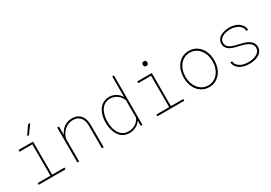

<svg xmlns="http://www.w3.org/2000/svg" viewBox="22 -1635 3558 2521"><g transform="rotate(-30 1800.5 -374.5)"><path d="M116.7 -528.3H336.9V-26.4H524.4V0H116.7V-26.4H310.5V-502H116.7ZM395 -759.3H427.2L334 -629.4H305.2Z M730.5 -401.4Q743.2 -430.7 762.5 -455.8Q781.7 -481 806.9 -499Q832 -517.1 862.3 -527.6Q892.6 -538.1 927.2 -538.1Q972.7 -538.1 1005.6 -523.4Q1038.6 -508.8 1060.1 -482.7Q1081.5 -456.5 1091.8 -420.4Q1102.1 -384.3 1102.5 -341.8L1103 0H1076.2V-341.8Q1075.7 -378.9 1067.1 -410.4Q1058.6 -441.9 1040.5 -464.6Q1022.5 -487.3 994.1 -500Q965.8 -512.7 925.8 -512.2Q890.1 -511.7 857.9 -498Q825.7 -484.4 799.8 -461.4Q773.9 -438.5 755.9 -407.7Q737.8 -377 730.5 -342.8V0H703.6V-528.3H730.5V-401.4Z M1286.1 -269.5Q1286.1 -300.8 1291 -332.8Q1295.9 -364.7 1306.4 -394.5Q1316.9 -424.3 1333.3 -450.7Q1349.6 -477.1 1372.6 -496.3Q1395.5 -515.6 1426 -526.9Q1456.5 -538.1 1495.1 -538.1Q1521 -538.1 1545.7 -531Q1570.3 -523.9 1592.3 -510.7Q1614.3 -497.6 1632.8 -479Q1651.4 -460.4 1664.6 -437.5V-750H1690.9V0H1664.6V-79.1Q1650.9 -57.6 1631.6 -41.3Q1612.3 -24.9 1589.6 -13.4Q1566.9 -2 1542.5 3.9Q1518.1 9.8 1494.1 9.8Q1456.1 9.8 1425.8 -1.7Q1395.5 -13.2 1372.6 -32.7Q1349.6 -52.2 1333.3 -78.6Q1316.9 -105 1306.6 -134.8Q1296.4 -164.6 1291.3 -196.5Q1286.1 -228.5 1286.1 -259.3ZM1313.5 -259.3Q1313.5 -232.4 1317.4 -203.9Q1321.3 -175.3 1329.8 -148.4Q1338.4 -121.6 1352.3 -97.7Q1366.2 -73.7 1386 -55.7Q1405.8 -37.6 1432.4 -27.1Q1459 -16.6 1493.7 -16.6Q1519.5 -16.6 1545.7 -23.7Q1571.8 -30.8 1594.7 -44.4Q1617.7 -58.1 1636 -78.4Q1654.3 -98.6 1664.6 -124.5V-385.7Q1655.3 -414.1 1638.2 -437.3Q1621.1 -460.4 1598.9 -477.1Q1576.7 -493.7 1550 -502.7Q1523.4 -511.7 1494.6 -511.7Q1460 -511.7 1433.3 -501.2Q1406.7 -490.7 1386.5 -472.9Q1366.2 -455.1 1352.5 -431.2Q1338.9 -407.2 1330.3 -380.4Q1321.8 -353.5 1317.6 -325Q1313.5 -296.4 1313.5 -269.5Z M1917 -528.3H2137.2V-26.4H2324.7V0H1917V-26.4H2110.8V-502H1917ZM2088.4 -678.7Q2088.4 -685.5 2089.8 -692.1Q2091.3 -698.7 2095.2 -703.9Q2099.1 -709 2105.7 -711.9Q2112.3 -714.8 2122.6 -714.8Q2132.3 -714.8 2138.9 -711.9Q2145.5 -709 2149.7 -703.9Q2153.8 -698.7 2155.5 -692.1Q2157.2 -685.5 2157.2 -678.7Q2157.2 -665.5 2149.7 -654.8Q2142.1 -644 2122.6 -644Q2102.5 -644 2095.5 -654.8Q2088.4 -665.5 2088.4 -678.7Z M2469.2 -274.4Q2469.7 -325.2 2485.4 -372.8Q2501 -420.4 2530.3 -457Q2559.6 -493.7 2602.3 -515.9Q2645 -538.1 2700.2 -538.1Q2755.4 -538.1 2798.1 -516.1Q2840.8 -494.1 2870.4 -457.5Q2899.9 -420.9 2915.5 -373.3Q2931.2 -325.7 2931.6 -274.4V-253.9Q2931.2 -203.1 2915.8 -155.5Q2900.4 -107.9 2871.1 -71.3Q2841.8 -34.7 2799.1 -12.5Q2756.3 9.8 2701.2 9.8Q2646 9.8 2603 -12.2Q2560.1 -34.2 2530.5 -70.8Q2501 -107.4 2485.4 -155Q2469.7 -202.6 2469.2 -253.9ZM2495.6 -253.9Q2496.1 -209 2510 -166.3Q2523.9 -123.5 2550 -90.3Q2576.2 -57.1 2614.3 -36.9Q2652.3 -16.6 2701.2 -16.6Q2750 -16.6 2787.6 -36.9Q2825.2 -57.1 2851.3 -90.6Q2877.4 -124 2891.1 -166.5Q2904.8 -209 2905.3 -253.9V-274.4Q2904.8 -318.8 2890.9 -361.6Q2877 -404.3 2850.8 -437.5Q2824.7 -470.7 2786.6 -491.2Q2748.5 -511.7 2700.2 -511.7Q2651.9 -511.7 2614 -491.2Q2576.2 -470.7 2550 -437.5Q2523.9 -404.3 2510 -361.6Q2496.1 -318.8 2495.6 -274.4Z M3490.2 -129.4Q3490.2 -150.9 3481.9 -168.2Q3473.6 -185.5 3459.5 -198.7Q3445.3 -211.9 3427 -221.9Q3408.7 -231.9 3388.7 -239Q3368.7 -246.1 3349.1 -251.2Q3329.6 -256.3 3313 -259.8Q3293 -264.2 3270.5 -269.3Q3248 -274.4 3226.6 -282Q3205.1 -289.6 3185.3 -299.8Q3165.5 -310.1 3150.9 -324.7Q3136.2 -339.4 3127.4 -359.1Q3118.7 -378.9 3119.1 -404.8Q3119.1 -429.2 3127.9 -448.5Q3136.7 -467.8 3151.1 -482.7Q3165.5 -497.6 3184.8 -508.1Q3204.1 -518.6 3225.3 -525.1Q3246.6 -531.7 3268.6 -534.9Q3290.5 -538.1 3310.5 -538.1Q3347.7 -538.1 3383.3 -529.8Q3418.9 -521.5 3447.5 -503.4Q3476.1 -485.4 3494.6 -456.8Q3513.2 -428.2 3516.1 -387.2H3488.8Q3487.8 -420.9 3470.7 -444.6Q3453.6 -468.3 3427.5 -483.2Q3401.4 -498 3370.4 -504.9Q3339.4 -511.7 3310.5 -511.7Q3286.1 -511.7 3257.6 -506.6Q3229 -501.5 3204.1 -489.3Q3179.2 -477.1 3162.6 -456.8Q3146 -436.5 3145.5 -405.8Q3145 -383.3 3153.3 -366.7Q3161.6 -350.1 3175.5 -337.6Q3189.5 -325.2 3207.8 -316.4Q3226.1 -307.6 3245.6 -301.3Q3265.1 -294.9 3284.9 -290.5Q3304.7 -286.1 3321.3 -282.7Q3352.5 -275.9 3387 -265.6Q3421.4 -255.4 3450.4 -238.3Q3479.5 -221.2 3498 -194.8Q3516.6 -168.5 3516.6 -128.9Q3516.6 -103 3507.3 -82.8Q3498 -62.5 3482.9 -47.1Q3467.8 -31.7 3447.5 -20.8Q3427.2 -9.8 3405 -3.2Q3382.8 3.4 3359.6 6.6Q3336.4 9.8 3314.9 9.8Q3291.5 9.8 3267.1 6.6Q3242.7 3.4 3219.5 -3.7Q3196.3 -10.7 3175.5 -22Q3154.8 -33.2 3138.7 -49.1Q3122.6 -64.9 3112.3 -86.2Q3102.1 -107.4 3100.1 -134.3H3127Q3130.9 -99.6 3149.7 -76.9Q3168.5 -54.2 3195.1 -40.8Q3221.7 -27.3 3253.4 -22Q3285.2 -16.6 3314.9 -16.6Q3331.5 -16.6 3351.1 -19Q3370.6 -21.5 3389.9 -27.1Q3409.2 -32.7 3427.2 -41.3Q3445.3 -49.8 3459.2 -62.5Q3473.1 -75.2 3481.4 -91.6Q3489.7 -107.9 3490.2 -129.4Z"/></g></svg>

Font: TypoPRO Roboto Mono
Style: Regular
Weight: 250
Designer: Google
Version: Version 2.000986; 2015; ttfautohint (v1.3)